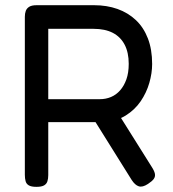

<svg xmlns="http://www.w3.org/2000/svg" viewBox="-20 -708 664 738"><path d="M120 10.2Q100.5 10.2 90.9 4.6Q81.2 -1 78.4 -11.6Q75.5 -22.2 75.5 -36V-643.5Q75.5 -656.5 79.1 -666.2Q82.8 -676 92.4 -682Q102 -688 121 -688H341.5Q390.8 -688 431.4 -673.6Q472 -659.2 502 -631Q532 -602.8 548.4 -560.4Q564.8 -518 564.8 -461.8Q564.8 -427 553.9 -389.2Q543 -351.5 520.6 -318.6Q498.2 -285.8 463 -263.9Q427.8 -242 378.2 -238.5H165.5V-35Q165.5 -21.2 162.2 -11.1Q159 -1 149.4 4.6Q139.8 10.2 120 10.2ZM548.8 -1Q527.8 12.8 513.4 8.1Q499 3.5 486.2 -16.2L326.2 -272.2L424.8 -287L563 -66.8Q573.2 -51.2 575.4 -40.2Q577.5 -29.2 571 -20.2Q564.5 -11.2 548.8 -1ZM165.5 -326.8H364Q386.5 -326.8 406.5 -335.1Q426.5 -343.5 441.6 -360.6Q456.8 -377.8 465.8 -403Q474.8 -428.2 474.8 -462.8Q474.8 -506.2 459.1 -536.2Q443.5 -566.2 413.5 -581.8Q383.5 -597.2 339.5 -597.2H165.5Z"/></svg>

Font: Fredoka Light
Style: Regular
Weight: 300
Designer: Ben Nathan
Foundry: Milena B. Brandão, Ben Nathan
Version: Version 2.001